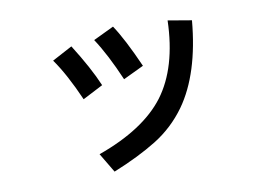

<svg xmlns="http://www.w3.org/2000/svg" viewBox="-69 -684 1138 827"><g transform="rotate(-10 500.0 -271.0)"><path d="M318.4 -47.9Q520.5 -120.1 610.4 -238.3Q701.2 -359.4 707 -564.5L810.5 -546.9Q790 -316.4 695.3 -183.6Q639.6 -106.4 560.1 -57.1Q480.5 -7.8 369.1 37.1ZM191.4 -479.5 279.3 -526.4Q346.7 -419.9 380.9 -338.9L292 -293Q241.2 -409.2 191.4 -479.5ZM380.9 -536.1 470.7 -579.1Q512.7 -516.6 568.4 -390.6L478.5 -347.7Q428.7 -463.9 380.9 -536.1Z"/></g></svg>

Font: Gothic A1 SemiBold
Style: Regular
Weight: 600
Version: Version 2.50